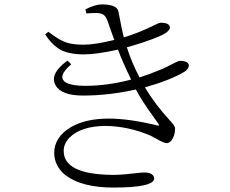

<svg xmlns="http://www.w3.org/2000/svg" viewBox="-20 -806 1040 870"><path d="M371.1 -745.1 367.2 -763.7Q411.1 -786.1 443.4 -786.1Q510.7 -785.2 516.6 -753.9Q533.2 -665 541 -636.7Q605.5 -655.3 686.5 -695.3Q702.1 -703.1 708 -703.1Q746.1 -703.1 750 -683.6Q750 -682.6 750 -681.6Q749 -668.9 730.5 -656.2Q691.4 -631.8 570.3 -595.7Q561.5 -593.8 554.7 -591.8Q577.1 -521.5 612.3 -455.1Q650.4 -466.8 716.8 -494.1Q740.2 -504.9 766.6 -518.6Q787.1 -530.3 796.9 -530.3Q835 -529.3 835.9 -508.8Q834 -492.2 815.4 -480.5Q751 -442.4 636.7 -410.2Q681.6 -334 751 -258.8Q772.5 -235.4 773.4 -225.6Q773.4 -188.5 753.9 -166Q745.1 -158.2 736.3 -157.2Q722.7 -157.2 689.5 -176.8Q673.8 -185.5 662.1 -191.4Q563.5 -233.4 460.9 -235.4Q348.6 -235.4 294.9 -182.6Q268.6 -155.3 268.6 -122.1Q268.6 -16.6 485.4 -13.7Q493.2 -13.7 501 -13.7Q531.2 -13.7 608.4 -22.5Q623 -24.4 633.8 -24.4Q669.9 -24.4 677.7 -3.9Q678.7 0 678.7 2.9Q676.8 43.9 493.2 43.9Q351.6 43.9 277.3 -11.7Q226.6 -52.7 225.6 -112.3Q225.6 -184.6 300.8 -229.5Q367.2 -268.6 472.7 -268.6Q564.5 -268.6 689.5 -238.3Q700.2 -235.4 701.2 -238.3Q700.2 -241.2 696.3 -247.1Q691.4 -253.9 677.7 -273.4Q624 -346.7 595.7 -400.4Q471.7 -373 356.4 -373Q257.8 -373 231.4 -419.9Q207 -463.9 264.6 -514.6Q274.4 -523.4 286.1 -531.2L302.7 -514.6Q236.3 -458 279.3 -431.6Q306.6 -417 366.2 -417Q464.8 -417 574.2 -445.3Q534.2 -528.3 514.6 -581.1Q418 -559.6 359.4 -559.6Q282.2 -559.6 242.2 -587.9Q210 -610.4 184.6 -650.4L199.2 -662.1Q252 -620.1 291 -610.4Q319.3 -603.5 359.4 -603.5Q409.2 -603.5 498 -625Q493.2 -638.7 483.4 -665Q471.7 -697.3 466.8 -712.9Q457 -740.2 435.5 -745.1Q427.7 -747.1 418 -747.1Q399.4 -747.1 371.1 -745.1Z"/></svg>

Font: GenYoMin JP Light
Style: Regular
Weight: 300
Version: Version 1.001;PS 1;hotconv 16.6.51;makeotf.lib2.5.65220 DEVE